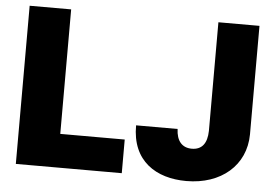

<svg xmlns="http://www.w3.org/2000/svg" viewBox="-51 -776 1225 855"><g transform="rotate(5 561.5 -348.5)"><path d="M47.9 0H521.5V-150.4H233.4V-707H47.9ZM891.6 -707V-221.7C890.6 -165 867.2 -135.7 822.3 -135.7C779.3 -135.7 753.9 -164.1 752 -217.8H566.4C565.4 -57.6 675.8 9.8 810.5 9.8C965.8 9.8 1074.2 -83 1075.2 -221.7V-707Z"/></g></svg>

Font: Pretendard Black
Style: Regular
Weight: 900
Designer: Base glyphs from Inter by Rasmus Andersson; Hangeul glyphs from Noto Sans CJK(Source Han Sans) by Jang Soo-young and Kan
Foundry: Kil Hyung-jin
Version: Version 1.309;Glyphs 3.2 (3225)